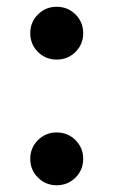

<svg xmlns="http://www.w3.org/2000/svg" viewBox="-20 -533 331 561"><path d="M145.5 8.3Q113.3 8.3 90.8 -14.2Q68.4 -36.6 68.4 -68.8Q68.4 -101.1 90.8 -123.5Q113.3 -146 145.5 -146Q178.2 -146 200.7 -123.5Q223.1 -101.1 223.1 -68.8Q223.1 -36.6 200.7 -14.2Q178.2 8.3 145.5 8.3ZM145.5 -358.9Q113.3 -358.9 90.8 -381.3Q68.4 -403.8 68.4 -436Q68.4 -468.3 90.8 -490.7Q113.3 -513.2 145.5 -513.2Q178.2 -513.2 200.7 -490.7Q223.1 -468.3 223.1 -436Q223.1 -403.8 200.7 -381.3Q178.2 -358.9 145.5 -358.9Z"/></svg>

Font: Inter 20pt SemiBold
Style: Regular
Weight: 600
Version: Version 4.001;git-66647c0bb